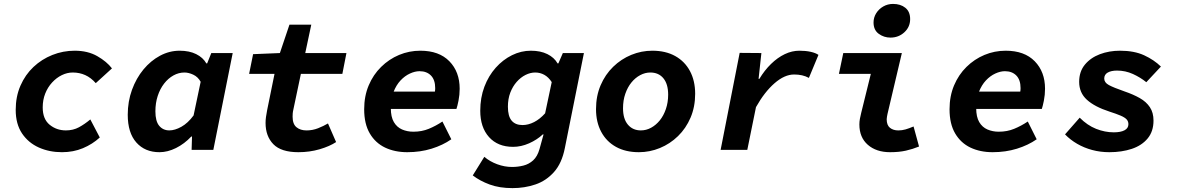

<svg xmlns="http://www.w3.org/2000/svg" viewBox="-20 -768 6040 984"><path d="M297.5 12Q232.9 12 179.1 -12Q125.4 -36 92.9 -84.2Q60.5 -132.5 60.5 -204.9Q60.5 -273.2 84.9 -329.1Q109.3 -385 151.4 -424.7Q193.6 -464.5 248.3 -486.3Q303 -508.1 362.9 -508.1Q429.9 -508.1 478.5 -480.3Q527.1 -452.5 553.8 -417.5L470.8 -341.9Q446.1 -370 416.7 -383.2Q387.2 -396.4 352.9 -396.4Q324.4 -396.4 296.9 -383Q269.4 -369.6 247 -345.2Q224.6 -320.9 211.7 -288.4Q198.9 -255.9 198.9 -217.5Q198.9 -157.8 234.4 -128.7Q269.9 -99.7 317.7 -99.7Q354.8 -99.7 384.5 -115.7Q414.2 -131.8 442.9 -155.9L491.4 -63.4Q454.1 -29.1 405 -8.5Q356 12 297.5 12Z M797.3 12Q722.9 12 678.8 -37.7Q634.7 -87.4 634.7 -179.9Q634.7 -247.8 656.3 -307.4Q678 -367 715.2 -412Q752.5 -457 800.2 -482.5Q848 -508.1 901 -508.1Q950.1 -508.1 985.3 -490.7Q1020.6 -473.2 1037.6 -443H1041.6L1062.9 -496.1H1172.6L1073.3 0H962L964.1 -68.1H960.1Q925 -30.8 882.1 -9.4Q839.2 12 797.3 12ZM847.9 -99.7Q876.1 -99.7 909.6 -118.3Q943 -136.9 972.1 -176.4L1008.4 -348.9Q994.4 -374.2 970.4 -385.3Q946.5 -396.4 925.4 -396.4Q895.8 -396.4 868.8 -381.4Q841.8 -366.4 820.9 -339.4Q800 -312.4 788.2 -276.1Q776.4 -239.9 776.4 -197.4Q776.4 -146.7 796 -123.2Q815.7 -99.7 847.9 -99.7Z M1509.2 12Q1420.9 12 1380.9 -29Q1341 -70.1 1341 -137.8Q1341 -153.1 1343.1 -168.1Q1345.2 -183.1 1349 -203L1386.9 -389.4H1256.7L1277.1 -490.4L1414.4 -496.1L1463.4 -641.6H1575.3L1544.4 -496.1H1755.5L1734.6 -389.4H1522L1483.8 -208.2Q1480.8 -195.2 1480.2 -186.9Q1479.6 -178.5 1479.6 -169.7Q1479.6 -132.4 1499.4 -116Q1519.2 -99.6 1550.8 -99.6Q1581.8 -99.6 1610.2 -110.8Q1638.5 -122.1 1660.9 -135.3L1702.5 -39.9Q1669.4 -18.1 1618 -3Q1566.7 12 1509.2 12Z M2067.1 12Q2003.4 12 1953.6 -11.6Q1903.9 -35.3 1875.2 -84.1Q1846.4 -132.9 1846.4 -208.1Q1846.4 -275.5 1869.6 -330.4Q1892.8 -385.3 1933.2 -425Q1973.5 -464.8 2025.3 -486.5Q2077.1 -508.1 2134.2 -508.1Q2230.4 -508.1 2283.1 -454Q2335.8 -399.9 2335.8 -313.2Q2335.8 -282.4 2329.9 -252.4Q2323.9 -222.5 2319.2 -209.6H1948.7L1963.7 -298.4H2243.6L2204.4 -277.7Q2206.7 -286.5 2208.6 -296.6Q2210.4 -306.6 2210.4 -316.2Q2210.4 -358.7 2188.7 -380.9Q2166.9 -403.1 2130.2 -403.1Q2106.8 -403.1 2080.8 -391.1Q2054.8 -379.2 2032.8 -355.8Q2010.8 -332.3 1996.9 -296.9Q1983 -261.5 1983 -213.5Q1983 -168.9 1998.5 -142.4Q2014 -116 2040.5 -104.5Q2067 -93 2098.7 -93Q2141.7 -93 2177.5 -107.8Q2213.4 -122.5 2247.4 -145.2L2293 -54.2Q2249.5 -23.8 2191.7 -5.9Q2134 12 2067.1 12Z M2606.7 196.1Q2539.5 196.1 2489.5 177.6Q2439.5 159.2 2402.9 131L2462.1 35.7Q2490.5 59.9 2528.4 73.8Q2566.2 87.7 2604.1 87.7Q2634.2 87.7 2662.4 80.6Q2690.6 73.6 2712.4 53.8Q2734.2 34 2745 -4.1L2765.7 -79.1H2761.7Q2732.4 -51.6 2691.6 -33.5Q2650.7 -15.4 2609.6 -15.4Q2531.2 -15.4 2486.2 -65.5Q2441.3 -115.7 2441.3 -200.4Q2441.3 -267.3 2462.5 -323.5Q2483.8 -379.7 2520.6 -420.9Q2557.4 -462.1 2603.9 -485.1Q2650.5 -508.1 2701 -508.1Q2750.1 -508.1 2785.3 -490.7Q2820.6 -473.2 2837.6 -443H2841.6L2864.6 -496.1H2972.6L2874.8 -9Q2859.6 68.3 2819.5 113.4Q2779.5 158.4 2724.4 177.2Q2669.2 196.1 2606.7 196.1ZM2657.8 -127.1Q2687.6 -127.1 2717.4 -142.4Q2747.2 -157.7 2773.7 -187.3L2807.6 -347.3Q2791.1 -372.6 2769.6 -384.5Q2748.2 -396.4 2722.9 -396.4Q2698.3 -396.4 2673.3 -384Q2648.4 -371.5 2627.9 -348.3Q2607.5 -325.1 2595.2 -293.1Q2583 -261 2583 -221.2Q2583 -172.3 2602.2 -149.7Q2621.4 -127.1 2657.8 -127.1Z M3254.2 12Q3186 12 3136.9 -15.3Q3087.8 -42.6 3061.2 -92.4Q3034.6 -142.2 3034.6 -208.8Q3034.6 -275.8 3058.1 -330.9Q3081.7 -386.1 3122.5 -425.7Q3163.3 -465.4 3215.3 -486.8Q3267.2 -508.1 3323.1 -508.1Q3391.3 -508.1 3440.4 -480.8Q3489.5 -453.5 3516.1 -403.7Q3542.7 -353.9 3542.7 -287.3Q3542.7 -220.5 3519.2 -165.3Q3495.6 -110.1 3454.8 -70.4Q3414 -30.7 3362.1 -9.4Q3310.2 12 3254.2 12ZM3264.5 -99.7Q3291.9 -99.7 3316.8 -113.3Q3341.8 -126.9 3361.4 -151Q3381 -175.1 3392.6 -209.1Q3404.3 -243.1 3404.3 -282.9Q3404.3 -337.3 3379.8 -366.9Q3355.4 -396.4 3312.8 -396.4Q3286.2 -396.4 3260.9 -382.9Q3235.5 -369.3 3215.9 -345.1Q3196.3 -321 3184.7 -287.4Q3173 -253.8 3173 -213.2Q3173 -158.8 3197.9 -129.3Q3222.7 -99.7 3264.5 -99.7Z M3673.2 0 3770.8 -497 3882.1 -496.1 3867.7 -363.7H3871.7Q3898 -407.6 3931.5 -440.2Q3964.9 -472.8 4001.9 -490.5Q4038.8 -508.1 4076.6 -508.1Q4109.4 -508.1 4135 -502.4Q4160.6 -496.6 4174.6 -486.7L4125.6 -368.8Q4109.1 -377.8 4090.4 -382Q4071.6 -386.2 4049.7 -386.2Q4000.9 -386.2 3949.5 -341.4Q3898 -296.6 3854.4 -219L3809.9 0Z M4541.9 12Q4471 12 4427.6 -25.9Q4384.3 -63.7 4384.3 -130.2Q4384.3 -144.4 4387 -159.3Q4389.7 -174.3 4393.7 -189.7L4443 -389.4H4279.5L4301.8 -496.1H4602L4528.3 -183.4Q4527.3 -176.6 4525.8 -170.2Q4524.3 -163.7 4524.3 -157.2Q4524.3 -126.4 4541 -113Q4557.6 -99.6 4584.2 -99.6Q4602.8 -99.6 4620.9 -104.8Q4638.9 -110 4662 -119.8L4690.1 -17.1Q4657.7 -3.8 4622.7 4.1Q4587.7 12 4541.9 12ZM4543.6 -575.3Q4510.3 -575.3 4483.6 -594.7Q4456.9 -614.1 4456.9 -653Q4456.9 -678.3 4470.4 -700Q4483.9 -721.7 4506.7 -734.8Q4529.5 -747.9 4556.9 -747.9Q4595.4 -747.9 4619.9 -728.1Q4644.5 -708.3 4644.5 -670.2Q4644.5 -629.8 4614.9 -602.6Q4585.4 -575.3 4543.6 -575.3Z M5067.1 12Q5003.4 12 4953.6 -11.6Q4903.9 -35.3 4875.2 -84.1Q4846.4 -132.9 4846.4 -208.1Q4846.4 -275.5 4869.6 -330.4Q4892.8 -385.3 4933.2 -425Q4973.5 -464.8 5025.3 -486.5Q5077.1 -508.1 5134.2 -508.1Q5230.4 -508.1 5283.1 -454Q5335.8 -399.9 5335.8 -313.2Q5335.8 -282.4 5329.9 -252.4Q5323.9 -222.5 5319.2 -209.6H4948.7L4963.7 -298.4H5243.6L5204.4 -277.7Q5206.7 -286.5 5208.6 -296.6Q5210.4 -306.6 5210.4 -316.2Q5210.4 -358.7 5188.7 -380.9Q5166.9 -403.1 5130.2 -403.1Q5106.8 -403.1 5080.8 -391.1Q5054.8 -379.2 5032.8 -355.8Q5010.8 -332.3 4996.9 -296.9Q4983 -261.5 4983 -213.5Q4983 -168.9 4998.5 -142.4Q5014 -116 5040.5 -104.5Q5067 -93 5098.7 -93Q5141.7 -93 5177.5 -107.8Q5213.4 -122.5 5247.4 -145.2L5293 -54.2Q5249.5 -23.8 5191.7 -5.9Q5134 12 5067.1 12Z M5665.6 12Q5619.3 12 5577.4 0.7Q5535.4 -10.6 5500.3 -31.1Q5465.1 -51.5 5438.3 -79.3L5513.5 -164.9Q5552.3 -125.7 5597.5 -107.7Q5642.8 -89.8 5688.2 -89.8Q5723.6 -89.8 5743.4 -100.4Q5763.1 -111 5763.1 -131.5Q5763.1 -146.1 5753.9 -156.2Q5744.6 -166.3 5723.2 -175.4Q5701.9 -184.6 5665.3 -196.3Q5590.2 -220.6 5550.4 -256.7Q5510.7 -292.7 5510.7 -348.6Q5510.7 -401.1 5540 -436.7Q5569.3 -472.2 5616.9 -490.2Q5664.4 -508.1 5720.1 -508.1Q5793.1 -508.1 5844.1 -484.5Q5895.1 -460.8 5929.7 -426.8L5854.8 -346.7Q5824.8 -371.2 5786.2 -388.8Q5747.5 -406.3 5704.9 -406.3Q5675.3 -406.3 5657.2 -396.2Q5639.2 -386 5639.2 -365.4Q5639.2 -345.1 5662.6 -332.3Q5686 -319.4 5743.4 -299.4Q5787.7 -284.4 5821.3 -265.3Q5854.8 -246.3 5873.2 -218.5Q5891.7 -190.7 5891.7 -150Q5891.7 -94.4 5861.6 -58.3Q5831.6 -22.2 5780.4 -5.1Q5729.1 12 5665.6 12Z"/></svg>

Font: SourceCodeVF
Style: Italic
Weight: 200
Italic angle: -11°
Monospace: yes
Designer: Paul D. Hunt, Teo Tuominen
Foundry: Adobe
Version: Version 1.026;hotconv 1.1.0;makeotfexe 2.6.0